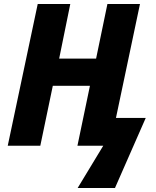

<svg xmlns="http://www.w3.org/2000/svg" viewBox="-20 -734 786 967"><path d="M371 213 500 0H370L433 -302H246L183 0H19L170 -714H334L278 -439H464L521 -714H685L564 -140H714L559 213Z"/></svg>

Font: Noto Sans Display Extra
Style: Italic
Weight: 800
Italic angle: -12°
Designer: Monotype Design Team
Foundry: Monotype Imaging Inc.
Version: Version 1.900